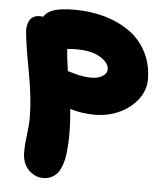

<svg xmlns="http://www.w3.org/2000/svg" viewBox="-54 -511 739 855"><g transform="rotate(5 316.0 -83.5)"><path d="M169.9 295.9Q133.8 295.9 105 267.1Q76.2 238.3 76.2 186Q76.2 154.8 82 110.6Q87.9 66.4 87.9 33.2Q87.9 -51.3 65.2 -172.4Q42.5 -293.5 38.1 -348.1Q37.1 -360.4 39.1 -371.8Q41 -383.3 46.6 -395Q52.2 -406.7 64 -413.8Q75.7 -420.9 92.8 -420.9Q103 -420.9 108.9 -419.9Q123 -443.8 156.5 -453.4Q189.9 -462.9 246.1 -462.9Q317.9 -462.9 380.9 -444.8Q443.8 -426.8 492.4 -392.3Q541 -357.9 569.1 -303.2Q597.2 -248.5 597.2 -180.2Q597.2 -136.2 568.8 -96.2Q540.5 -56.2 488.8 -30.5Q437 -4.9 375 -4.9Q317.4 -4.9 264.2 -21Q270 45.4 270 81.1Q270 105.5 269.3 124.3Q268.6 143.1 266.4 166.5Q264.2 189.9 260 207.3Q255.9 224.6 248.3 242.2Q240.7 259.8 230.5 270.8Q220.2 281.7 204.8 288.8Q189.5 295.9 169.9 295.9ZM268.1 -288.1Q246.6 -288.1 227.1 -286.1Q229 -252.9 238.8 -188Q241.2 -187.5 260 -182.1Q278.8 -176.8 286.9 -174.8Q294.9 -172.9 312 -170.4Q329.1 -168 345.2 -168Q375.5 -168 395.3 -180.4Q415 -192.9 415 -210.9Q415 -239.7 376.5 -263.9Q337.9 -288.1 268.1 -288.1Z"/></g></svg>

Font: Shantell Sans Irregular Bouncy
Style: Regular
Weight: 800
Designer: Stephen Nixon, Anya Danilova, Shantell Martin
Foundry: Arrow Type
Version: Version 1.006;[9816181b4]